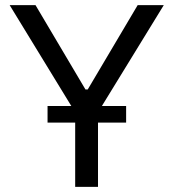

<svg xmlns="http://www.w3.org/2000/svg" viewBox="-20 -727 674 747"><path d="M118.2 -707 312.5 -378.9H321.3L515.6 -707H617.2L361.3 -290V0H272.5V-290L17.6 -707ZM165 -314.5H470.7V-250H165Z"/></svg>

Font: Pretendard Std Variable
Style: Regular
Weight: 400
Designer: Base glyphs from Inter by Rasmus Andersson; Hangeul glyphs from Noto Sans CJK(Source Han Sans) by Jang Soo-young and Kan
Foundry: Kil Hyung-jin
Version: Version 1.309;Glyphs 3.2 (3225)